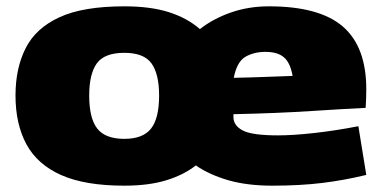

<svg xmlns="http://www.w3.org/2000/svg" viewBox="-20 -577 1214 607"><path d="M29 -275Q29 -361 61 -424.5Q93 -488 168 -522.5Q243 -557 373 -557Q456 -557 514 -538.5Q572 -520 612 -485Q654 -518 710 -537.5Q766 -557 830 -557Q990 -557 1064 -493Q1138 -429 1138 -295Q1138 -283 1137.5 -266Q1137 -249 1136 -236Q1072 -233 964.5 -226Q857 -219 718 -216Q718 -214 718 -211.5Q718 -209 718 -207Q718 -180 747.5 -164.5Q777 -149 859 -149Q906 -149 973.5 -156.5Q1041 -164 1113 -178L1138 -24Q1068 -7 998 1.5Q928 10 841 10Q762 10 702.5 -7Q643 -24 599 -54Q561 -24 505.5 -7Q450 10 373 10Q249 10 173.5 -23.5Q98 -57 63.5 -121Q29 -185 29 -275ZM719 -331Q773 -332 822.5 -334Q872 -336 905 -337Q898 -378 878 -395.5Q858 -413 819 -413Q783 -413 756 -397.5Q729 -382 719 -331ZM262 -275Q262 -203 287.5 -170.5Q313 -138 373 -138Q432 -138 457.5 -170.5Q483 -203 483 -275Q483 -343 459 -376.5Q435 -410 373 -410Q310 -410 286 -376.5Q262 -343 262 -275Z"/></svg>

Font: Georama Extended ExtraBold
Style: Regular
Weight: 800
Width: 7
Designer: Jean-Baptiste Levee
Foundry: Production Type
Version: Version 1.000